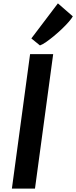

<svg xmlns="http://www.w3.org/2000/svg" viewBox="-20 -1120 452 1139"><path d="M50.5 -1 158.5 -799H295.5L187.5 -1ZM217 -850.5 166 -892 323.5 -1100 412 -1023Q405.5 -1011 388.5 -991.2Q371.5 -971.5 348.2 -949.2Q325 -927 300.2 -906.5Q275.5 -886 253.5 -870.8Q231.5 -855.5 217 -850.5Z"/></svg>

Font: Merriweather Sans SemiBold
Style: Italic
Weight: 600
Italic angle: -7.5°
Designer: Eben Sorkin
Foundry: Eben Sorkin
Version: Version 2.001